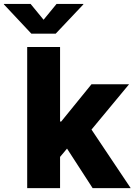

<svg xmlns="http://www.w3.org/2000/svg" viewBox="-87 -970 694 990"><path d="M206.1 -141.1V-343.3H228.5L384.8 -535.6H578.6L350.6 -260.7H306.2ZM53.2 0V-727.5H222.7V0ZM390.6 0 246.1 -223.1 357.4 -342.8 586.9 0ZM70.8 -949.7 137.7 -868.2 204.6 -949.7H342.8V-947.3L200.2 -796.4H74.7L-66.9 -947.3V-949.7Z"/></svg>

Font: Inter 20pt ExtraBold
Style: Regular
Weight: 800
Version: Version 4.001;git-66647c0bb